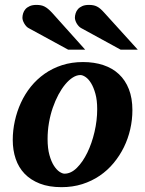

<svg xmlns="http://www.w3.org/2000/svg" viewBox="-20 -754 593 786"><path d="M377.9 -307.1Q377.9 -343.8 370.6 -370.1Q363.3 -396.5 352.8 -413.6Q342.3 -430.7 330.3 -438.7Q318.4 -446.8 309.1 -446.8Q293.9 -446.8 278.1 -436.8Q262.2 -426.8 247.3 -408.9Q232.4 -391.1 219.2 -366.5Q206.1 -341.8 196 -312.7Q186 -283.7 180.4 -251.2Q174.8 -218.8 174.8 -185.1Q174.8 -146.5 182.4 -119.4Q189.9 -92.3 200.9 -75.4Q211.9 -58.6 223.6 -50.8Q235.4 -43 244.1 -43Q270.5 -43 294.7 -66.9Q318.8 -90.8 337.4 -128.9Q356 -167 366.9 -213.9Q377.9 -260.7 377.9 -307.1ZM522 -303.2Q522 -263.7 513.2 -225.1Q504.4 -186.5 487.3 -151.6Q470.2 -116.7 445.3 -86.7Q420.4 -56.6 388.2 -34.7Q356 -12.7 316.7 -0.2Q277.3 12.2 231.9 12.2Q180.7 12.2 143.1 -2.4Q105.5 -17.1 80.8 -42.7Q56.2 -68.4 44.2 -103.8Q32.2 -139.2 32.2 -181.2Q32.2 -220.2 40.8 -259Q49.3 -297.9 65.7 -333.5Q82 -369.1 106.4 -399.4Q130.9 -429.7 162.8 -452.1Q194.8 -474.6 234.1 -487.3Q273.4 -500 319.8 -500Q365.7 -500 403.1 -487.5Q440.4 -475.1 466.8 -450.4Q493.2 -425.8 507.6 -388.9Q522 -352.1 522 -303.2ZM258.8 -550.8 96.7 -639.2Q91.3 -642.1 86.9 -647.2Q82.5 -652.3 79.1 -658.2Q75.7 -664.1 73.7 -670.2Q71.8 -676.3 71.8 -681.2Q71.8 -689.9 74.7 -699.5Q77.6 -709 84.2 -716.6Q90.8 -724.1 101.8 -729Q112.8 -733.9 128.9 -733.9Q139.2 -733.9 147 -732.4Q154.8 -731 162.1 -727.3Q169.4 -723.6 176.8 -717.5Q184.1 -711.4 192.9 -702.1L328.6 -550.8ZM473.6 -550.8 312 -639.2Q306.6 -642.1 302 -647.2Q297.4 -652.3 293.9 -658.2Q290.5 -664.1 288.6 -670.2Q286.6 -676.3 286.6 -681.2Q286.6 -689.9 289.6 -699.5Q292.5 -709 299.1 -716.6Q305.7 -724.1 316.7 -729Q327.6 -733.9 343.8 -733.9Q354 -733.9 361.8 -732.4Q369.6 -731 377 -727.3Q384.3 -723.6 391.4 -717.5Q398.4 -711.4 406.7 -702.1L543.9 -550.8Z"/></svg>

Font: Charis SIL Eur
Style: Bold Italic
Weight: 700
Italic angle: -11°
Foundry: SIL International
Version: Version 5.000